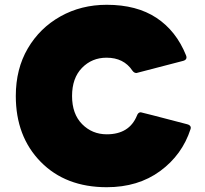

<svg xmlns="http://www.w3.org/2000/svg" viewBox="-20 -768 857 802"><path d="M426 14Q254 14 150 -92Q46 -198 46 -367Q46 -480 96 -565.5Q146 -651 232.5 -699.5Q319 -748 426 -748Q551 -748 633.5 -693.5Q716 -639 757 -537Q759 -532 759 -528Q759 -518 746 -514Q552 -463 550 -463Q540 -463 533 -473Q497 -527 425 -527Q364 -527 322.5 -484.5Q281 -442 281 -367Q281 -292 323 -249.5Q365 -207 426 -207Q520 -207 552 -285Q557 -299 568 -299Q571 -299 762 -249Q777 -245 777 -234L776 -229Q741 -121 649 -53.5Q557 14 426 14Z"/></svg>

Font: YamahaIndonesia935. App Black
Style: Regular
Weight: 900
Designer: Dalton Maag Ltd
Foundry: Dalton Maag Ltd
Version: Version 1.002; January 01, 2024; Regular/Italic